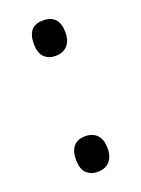

<svg xmlns="http://www.w3.org/2000/svg" viewBox="-114 -603 494 671"><g transform="rotate(-20 133.0 -267.5)"><path d="M74.2 -51.8Q74.2 -84.5 89.1 -101.3Q104 -118.2 131.8 -118.2Q160.2 -118.2 176 -101.3Q191.9 -84.5 191.9 -51.8Q191.9 -20 175.8 -2.9Q159.7 14.2 131.8 14.2Q106.9 14.2 90.6 -1.2Q74.2 -16.6 74.2 -51.8ZM74.2 -482.9Q74.2 -548.8 131.8 -548.8Q191.9 -548.8 191.9 -482.9Q191.9 -451.2 175.8 -434.1Q159.7 -417 131.8 -417Q106.9 -417 90.6 -432.4Q74.2 -447.8 74.2 -482.9Z"/></g></svg>

Font: f0_4961  
Style: Regular
Weight: 400
Foundry: Ascender Corporation
Version: Version 1.10